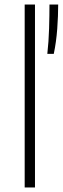

<svg xmlns="http://www.w3.org/2000/svg" viewBox="-20 -828 277 848"><path d="M89 0V-808H134.5V0ZM189 -590Q195 -643 196.8 -701.8Q198.5 -760.5 198.5 -808H237Q237 -758.5 232.8 -700.5Q228.5 -642.5 217.5 -590Z"/></svg>

Font: Encode Sans SemiExpanded SemiExpanded ExtraLight
Style: Regular
Weight: 200
Width: 6
Designer: Multiple Designers
Foundry: Impallari Type
Version: Version 3.000; ttfautohint (v1.8.3) -l 8 -r 50 -G 200 -x 14 